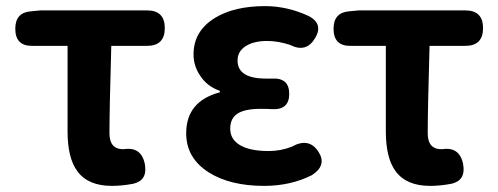

<svg xmlns="http://www.w3.org/2000/svg" viewBox="-20 -594 1629 628"><path d="M346 14Q268 14 233 -34Q201 -77 201 -164V-304V-444H84Q30 -444 30 -500Q30 -553 81 -557L112 -560H315H461Q519 -560 519 -502Q519 -444 461 -444H344Q338 -236 338 -158Q338 -106 383 -106Q384 -106 385 -106Q443 -115 454 -56Q463 -4 416 7Q379 14 346 14Z M844 14Q733 14 663 -30Q589 -77 589 -158Q589 -263 699 -292V-297Q658 -311 635 -346Q613 -378 613 -416Q613 -493 684 -536Q747 -574 847 -574Q920 -574 991 -541Q1038 -515 1011 -470Q982 -420 929 -447Q890 -460 854 -460Q810 -460 783.5 -443Q757 -426 757 -396Q757 -337 850 -337Q860 -337 870 -337Q926 -340 926 -287Q926 -234 870 -237Q857 -238 832 -238Q781 -238 757 -222.5Q733 -207 733 -173Q733 -138 765.5 -119Q798 -100 859 -100Q898 -100 934 -114Q991 -146 1022 -97Q1050 -53 1000 -21Q930 14 844 14Z M1387 14Q1309 14 1274 -34Q1242 -77 1242 -164V-304V-444H1125Q1071 -444 1071 -500Q1071 -553 1122 -557L1153 -560H1356H1502Q1560 -560 1560 -502Q1560 -444 1502 -444H1385Q1379 -236 1379 -158Q1379 -106 1424 -106Q1425 -106 1426 -106Q1484 -115 1495 -56Q1504 -4 1457 7Q1420 14 1387 14Z"/></svg>

Font: GenSenRounded2 TW B
Style: Regular
Weight: 700
Version: Version 2.000;PS 2;hotconv 16.6.51;makeotf.lib2.5.65220 DEVE